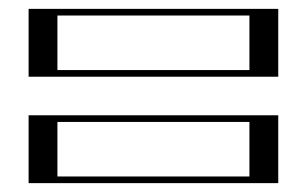

<svg xmlns="http://www.w3.org/2000/svg" viewBox="-20 -631 692 433"><path d="M69.5 -371H582.5V-218H69.5ZM69.5 -611H582.5V-458H69.5ZM84.5 -356H567.5V-233H84.5ZM84.5 -596H567.5V-473H84.5ZM84.5 -356V-233H567.5V-356ZM84.5 -596V-473H567.5V-596ZM69.5 -371V-218H582.5V-371ZM69.5 -611V-458H582.5V-611ZM109.5 -356H542.5V-233H109.5ZM109.5 -596H542.5V-473H109.5ZM44.5 -371V-218H607.5V-371ZM44.5 -611V-458H607.5V-611Z"/></svg>

Font: Hussar Outliner
Style: Regular
Weight: 700
Foundry: Cannot Into Space Fonts
Version: Version 0.92